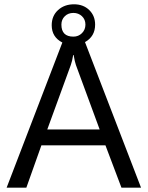

<svg xmlns="http://www.w3.org/2000/svg" viewBox="-20 -870 685 890"><path d="M633.8 0H543L468.8 -196.3H171.9L102.1 0H10.7L269 -672.9Q219.7 -698.2 219.7 -752.9Q219.7 -796.4 249 -823.2Q278.3 -850.1 323.2 -850.1Q366.2 -850.1 393.6 -823.5Q420.9 -796.9 420.9 -755.9Q420.9 -701.2 374 -674.8ZM320.3 -810.1Q295.9 -810.1 280.3 -794.7Q264.6 -779.3 264.6 -755.9Q264.6 -700.2 320.3 -700.2Q343.8 -700.2 359.9 -716.3Q376 -732.4 376 -755.9Q376 -779.8 359.9 -794.9Q343.8 -810.1 320.3 -810.1ZM441.9 -270 332 -568.4Q326.7 -583 321.3 -615.2H319.3Q314.5 -585.4 308.1 -568.4L199.2 -270Z"/></svg>

Font: Segoe UI Historic
Style: Regular
Weight: 400
Foundry: Microsoft Corporation
Version: Version 1.03